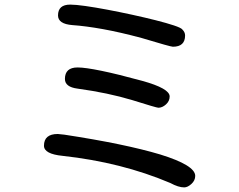

<svg xmlns="http://www.w3.org/2000/svg" viewBox="-20 -799 1040 834"><path d="M731 -596Q721 -596 595 -634Q502 -659 427 -672.5Q352 -686 294 -690Q232 -695 232 -732Q232 -779 285 -779Q308 -779 350.5 -773Q393 -767 446 -757Q499 -747 554 -735Q609 -723 656.5 -711Q704 -699 735.5 -688.5Q767 -678 772 -671Q784 -659 784 -645Q784 -596 731 -596ZM668 -331Q660 -331 555 -364Q502 -380 442.5 -392.5Q383 -405 317 -414Q262 -421 262 -456Q262 -506 317 -506Q350 -506 420.5 -491.5Q491 -477 597 -448Q717 -415 717 -380Q717 -360 701 -345.5Q685 -331 668 -331ZM780 15Q755 15 720 -4Q508 -94 252 -122Q171 -130 171 -166Q171 -217 231 -217L260 -214Q391 -194 495 -172.5Q599 -151 676 -128Q828 -81 828 -35Q828 -15 811.5 0Q795 15 780 15Z"/></svg>

Font: Huninn
Style: Regular
Weight: 400
Designer: justfont
Foundry: justfont
Version: Version 1.003